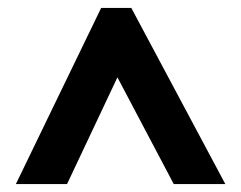

<svg xmlns="http://www.w3.org/2000/svg" viewBox="-20 -802 608 484"><path d="M20 -338H149L276 -607L418 -338H548L311 -782H235Z"/></svg>

Font: Noto Sans Malayalam UI SemiCondensed ExtraBold
Style: Regular
Weight: 800
Width: 4
Designer: Jelle Bosma - Monotype Design Team
Foundry: Monotype Imaging Inc.
Version: Version 2.104